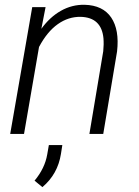

<svg xmlns="http://www.w3.org/2000/svg" viewBox="-20 -558 578 800"><path d="M22.5 0ZM169.9 -528.3 152.3 -438Q187.5 -486.8 233.6 -512.9Q279.8 -539.1 332.5 -538.1Q408.7 -536.1 443.4 -484.9Q478 -433.6 467.8 -343.8L410.2 0H352.5L410.2 -344.7Q413.1 -372.6 411.1 -398.4Q402.8 -485.4 316.4 -487.8Q265.1 -488.8 220.7 -457.3Q176.3 -425.8 142.6 -362.3L80.1 0H22.5L114.3 -528.3ZM156.7 221.7 124 194.8Q167 143.1 176.8 85.4L183.6 46.4H239.7L233.9 83.5Q220.7 167.5 156.7 221.7Z"/></svg>

Font: Roboto Light
Style: Italic
Weight: 300
Italic angle: -12°
Designer: Google
Version: Version 2.134; 2016; ttfautohint (v1.6)